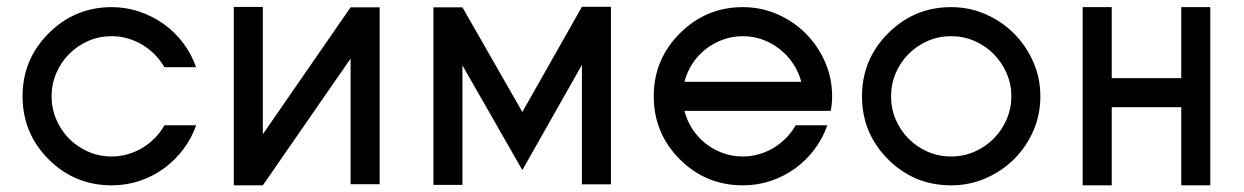

<svg xmlns="http://www.w3.org/2000/svg" viewBox="-20 -543 3661 565"><path d="M308.6 2.4Q199.7 2.4 123 -74.2Q46.4 -150.9 46.4 -259.8Q46.4 -368.2 123 -444.8Q200.2 -522 308.6 -522Q351.6 -522 390.9 -508.5Q430.2 -495.1 462.6 -471.7Q495.1 -448.2 519.5 -415.8Q543.9 -383.3 557.1 -345.2H463.9Q452.6 -364.7 436.3 -381.6Q419.9 -398.4 399.9 -410.6Q379.9 -422.9 356.7 -429.7Q333.5 -436.5 308.6 -436.5Q272 -436.5 240 -422.6Q208 -408.7 183.8 -384.5Q159.7 -360.4 145.8 -328.1Q131.8 -295.9 131.8 -259.8Q131.8 -223.1 145.8 -190.9Q159.7 -158.7 183.8 -134.5Q208 -110.4 240 -96.4Q272 -82.5 308.6 -82.5Q333.5 -82.5 356.7 -89.4Q379.9 -96.2 399.9 -108.4Q419.9 -120.6 436.3 -137.5Q452.6 -154.3 463.9 -174.3H557.1Q543.9 -136.2 519.5 -103.8Q495.1 -71.3 462.6 -47.6Q430.2 -23.9 390.9 -10.7Q351.6 2.4 308.6 2.4Z M1011.7 -370.6 753.4 2.4H668V-522.5H753.4V-147.9L1011.7 -521.5H1097.2V-1H1011.7Z M1340.8 1H1255.4V-521.5H1340.8L1517.1 -213.4L1692.4 -522.9H1777.8V-0.5H1692.4V-352.1L1517.1 -42.5L1340.8 -350.6Z M2166 2.4Q2057.1 2.4 1980.5 -74.2Q1903.8 -150.9 1903.8 -259.8Q1903.8 -368.2 1980.5 -444.8Q2057.6 -522 2166 -522Q2219.7 -522 2267.3 -501.2Q2314.9 -480.5 2350.8 -444.6Q2386.7 -408.7 2407.7 -361.1Q2428.7 -313.5 2428.7 -259.8Q2428.7 -249.5 2427.7 -238.8Q2426.8 -228 2424.8 -216.8H1994.1Q2001.5 -188 2017.3 -163.6Q2033.2 -139.2 2055.9 -121.1Q2078.6 -103 2106.7 -92.8Q2134.8 -82.5 2166 -82.5Q2190.9 -82.5 2214.1 -89.4Q2237.3 -96.2 2257.3 -108.4Q2277.3 -120.6 2293.7 -137.5Q2310.1 -154.3 2321.3 -174.3H2414.6Q2401.4 -136.2 2377 -103.8Q2352.5 -71.3 2320.1 -47.6Q2287.6 -23.9 2248.3 -10.7Q2209 2.4 2166 2.4ZM1994.1 -302.2H2337.9Q2330.6 -330.6 2314.2 -355.2Q2297.9 -379.9 2275.1 -397.9Q2252.4 -416 2224.6 -426.3Q2196.8 -436.5 2166 -436.5Q2135.3 -436.5 2107.2 -426.3Q2079.1 -416 2056.4 -398.2Q2033.7 -380.4 2017.6 -355.7Q2001.5 -331.1 1994.1 -302.2Z M2778.8 2.4Q2669.9 2.4 2593.3 -74.2Q2516.6 -150.9 2516.6 -259.8Q2516.6 -368.2 2593.3 -444.8Q2670.4 -522 2778.8 -522Q2832.5 -522 2880.1 -501.2Q2927.7 -480.5 2963.6 -444.6Q2999.5 -408.7 3020.5 -361.1Q3041.5 -313.5 3041.5 -259.8Q3041.5 -205.6 3020.8 -158Q3000 -110.4 2964.1 -74.7Q2928.2 -39.1 2880.4 -18.3Q2832.5 2.4 2778.8 2.4ZM2778.8 -82.5Q2814.9 -82.5 2847.2 -96.4Q2879.4 -110.4 2903.6 -134.5Q2927.7 -158.7 2941.9 -190.9Q2956.1 -223.1 2956.1 -259.8Q2956.1 -295.9 2941.9 -328.1Q2927.7 -360.4 2903.6 -384.5Q2879.4 -408.7 2847.2 -422.6Q2814.9 -436.5 2778.8 -436.5Q2742.2 -436.5 2710.2 -422.6Q2678.2 -408.7 2654.1 -384.5Q2629.9 -360.4 2616 -328.1Q2602.1 -295.9 2602.1 -259.8Q2602.1 -223.1 2616 -190.9Q2629.9 -158.7 2654.1 -134.5Q2678.2 -110.4 2710.2 -96.4Q2742.2 -82.5 2778.8 -82.5Z M3251.5 2.4H3166V-522H3251.5V-313H3456.1V-522H3541.5V2.4H3456.1V-227.5H3251.5Z"/></svg>

Font: Proletarsk
Style: Regular
Weight: 400
Designer: Peter Wiegel, original typeface by Carl Albert Fahrenwaldt 1901
Foundry: Peter Wiegel
Version: Version 1.000 2010 initial release